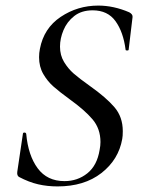

<svg xmlns="http://www.w3.org/2000/svg" viewBox="-20 -656 505 688"><path d="M48 -22Q40 -27 42 -41L62 -176Q62 -181 67.5 -181Q73 -181 74 -176Q81 -99 115 -53Q149 -7 211 -7Q258 -7 293 -35Q328 -63 337 -119Q340 -134 340 -147Q340 -195 311.5 -228.5Q283 -262 230 -300Q193 -327 171.5 -346Q150 -365 135 -391Q120 -417 120 -451Q120 -466 123 -481Q137 -555 197.5 -595.5Q258 -636 332 -636Q387 -636 443 -612Q456 -605 455 -595L441 -478Q441 -475 435.5 -475Q430 -475 430 -478Q422 -541 394 -580Q366 -619 312 -619Q272 -619 246 -598.5Q220 -578 207.5 -548Q195 -518 195 -489Q195 -458 209.5 -434Q224 -410 244 -392.5Q264 -375 302 -348Q360 -307 390 -272Q420 -237 420 -186Q420 -168 418 -158Q405 -84 343.5 -36Q282 12 186 12Q150 12 117 4.5Q84 -3 48 -22Z"/></svg>

Font: Cormorant Garamond Medium
Style: Italic
Weight: 500
Italic angle: -10°
Designer: Christian Thalmann (Catharsis Fonts)
Foundry: Catharsis Fonts
Version: Version 4.000